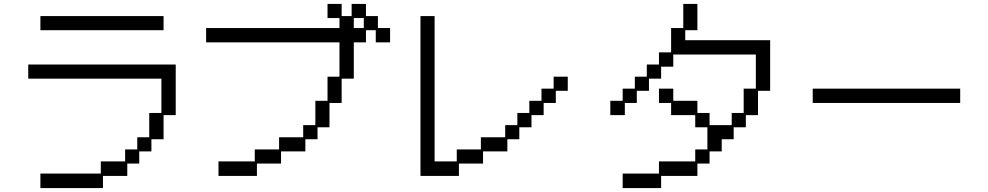

<svg xmlns="http://www.w3.org/2000/svg" viewBox="-20 -869 5040 979"><path d="M186 -787H814V-715H186ZM494 16V-46H618V-107H680V-169H741V-293H803V-468H124V-540H876V-282H814V-159H752V-97H690V-35H629V28H505V90H186V16Z M1094 -46H1279V-107H1403V-169H1526V-231H1588V-355H1650V-478H1711V-653H1031V-726H1711V-777H1650V-849H1722V-787H1773V-849H1846V-787H1907V-726H1969V-653H1896V-715H1846V-653H1784V-468H1722V-344H1660V-220H1599V-159H1537V-97H1413V-35H1290V28H1094ZM1835 -726V-777H1784V-726Z M2124 -787H2196V-46H2309V-107H2432V-169H2556V-231H2618V-293H2679V-355H2741V-417H2803V-478H2875V-406H2814V-344H2752V-282H2690V-220H2628V-159H2567V-97H2443V-35H2320V28H2124Z M3340 16V-46H3525V-107H3587V-220H3525V-282H3402V-344H3340V-417H3413V-355H3536V-293H3598V-231H3711V-293H3772V-417H3834V-591H3413V-529H3351V-468H3289V-406H3227V-344H3166V-282H3092V-355H3155V-417H3217V-478H3278V-540H3340V-602H3402V-726H3464V-849H3536V-715H3474V-664H3907V-406H3845V-282H3783V-220H3721V-159H3660V-97H3598V-35H3536V28H3351V90H3155V16Z M4124 -417H4876V-344H4124Z"/></svg>

Font: DotGothic16
Style: Regular
Weight: 400
Designer: Fontworks Inc.
Foundry: Fontworks Inc.
Version: Version 1.100